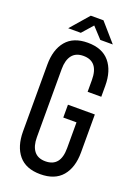

<svg xmlns="http://www.w3.org/2000/svg" viewBox="-159 -908 702 980"><g transform="rotate(20 191.5 -417.5)"><path d="M190.9 -800.8 139.2 -742.2H70.8L157.2 -841.8H226.1L313 -742.2H245.1ZM190.9 -707Q269.5 -707 309.3 -659.9Q349.1 -612.8 349.1 -530.8V-471.2H274.9V-535.2Q274.9 -636.2 192.9 -636.2Q151.9 -636.2 131.3 -609.9Q110.8 -583.5 110.8 -535.2V-165Q110.8 -116.7 131.3 -90.3Q151.9 -64 192.9 -64Q274.9 -64 274.9 -165V-305.2H203.1V-375H349.1V-168.9Q349.1 -86.9 309.3 -40Q269.5 6.8 190.9 6.8Q112.8 6.8 73.5 -40Q34.2 -86.9 34.2 -168.9V-530.8Q34.2 -612.8 73.5 -659.9Q112.8 -707 190.9 -707Z"/></g></svg>

Font: Bebas Neue Regular
Style: Regular
Weight: 400
Designer: Ryoichi Tsunekawa
Foundry: Ryoichi Tsunekawa
Version: Version 001.003